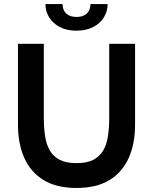

<svg xmlns="http://www.w3.org/2000/svg" viewBox="-20 -917 758 951"><path d="M359 14Q260 14 196 -25Q132 -64 100.5 -134.5Q69 -205 69 -300V-700H197V-333Q197 -283 203.5 -241.5Q210 -200 227.5 -170.5Q245 -141 276.5 -125Q308 -109 359 -109Q410 -109 441.5 -125Q473 -141 490.5 -170.5Q508 -200 514.5 -241.5Q521 -283 521 -333V-700H649V-300Q649 -205 617.5 -134.5Q586 -64 522 -25Q458 14 359 14ZM359 -765Q311 -765 276.5 -783Q242 -801 223.5 -831Q205 -861 205 -897H290Q290 -866 308.5 -849.5Q327 -833 359 -833Q391 -833 409.5 -849.5Q428 -866 428 -897H513Q513 -861 494.5 -831Q476 -801 441.5 -783Q407 -765 359 -765Z"/></svg>

Font: Cabin VF Beta
Style: Regular
Weight: 400
Designer: Pablo Impallari
Foundry: Pablo Impallari. http://www.impallari.com Igino Marini. http://www.ikern.com
Version: Version 2.200